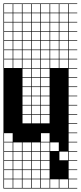

<svg xmlns="http://www.w3.org/2000/svg" viewBox="-20 -827 469 1115"><path d="M325 -803.6V-753.6H375V-803.6ZM271.4 -700H321.4V-750H271.4ZM325 -700H375V-750H325ZM217.9 -700H267.9V-750H217.9ZM164.3 -700H214.3V-750H164.3ZM110.7 -700H160.7V-750H110.7ZM57.1 -700H107.1V-750H57.1ZM3.6 -700H53.6V-750H3.6ZM325 -646.4H375V-696.4H325ZM271.4 -646.4H321.4V-696.4H271.4ZM217.9 -646.4H267.9V-696.4H217.9ZM164.3 -646.4H214.3V-696.4H164.3ZM110.7 -646.4H160.7V-696.4H110.7ZM3.6 -646.4H53.6V-696.4H3.6ZM57.1 -646.4H107.1V-696.4H57.1ZM325 -592.9H375V-642.9H325ZM271.4 -592.9H321.4V-642.9H271.4ZM217.9 -592.9H267.9V-642.9H217.9ZM3.6 -592.9H53.6V-642.9H3.6ZM164.3 -592.9H214.3V-642.9H164.3ZM57.1 -592.9H107.1V-642.9H57.1ZM110.7 -592.9H160.7V-642.9H110.7ZM325 -539.3H375V-589.3H325ZM3.6 -539.3H53.6V-589.3H3.6ZM271.4 -539.3H321.4V-589.3H271.4ZM57.1 -539.3H107.1V-589.3H57.1ZM217.9 -539.3H267.9V-589.3H217.9ZM164.3 -539.3H214.3V-589.3H164.3ZM110.7 -539.3H160.7V-589.3H110.7ZM164.3 -485.7H214.3V-535.7H164.3ZM217.9 -485.7H267.9V-535.7H217.9ZM110.7 -485.7H160.7V-535.7H110.7ZM271.4 -485.7H321.4V-535.7H271.4ZM57.1 -485.7H107.1V-535.7H57.1ZM325 -485.7H375V-535.7H325ZM3.6 -485.7H53.6V-535.7H3.6ZM217.9 -432.1H267.9V-482.1H217.9ZM271.4 -432.1H321.4V-482.1H271.4ZM164.3 -432.1H214.3V-482.1H164.3ZM325 -432.1H375V-482.1H325ZM110.7 -432.1H160.7V-482.1H110.7ZM57.1 -432.1H107.1V-482.1H57.1ZM3.6 -432.1H53.6V-482.1H3.6ZM217.9 -378.6H267.9V-428.6H217.9ZM164.3 -378.6H214.3V-428.6H164.3ZM110.7 -378.6H160.7V-428.6H110.7ZM217.9 -325H267.9V-375H217.9ZM110.7 -325H160.7V-375H110.7ZM164.3 -325H214.3V-375H164.3ZM110.7 -271.4H160.7V-321.4H110.7ZM164.3 -271.4H214.3V-321.4H164.3ZM217.9 -271.4H267.9V-321.4H217.9ZM217.9 -217.9H267.9V-267.9H217.9ZM164.3 -217.9H214.3V-267.9H164.3ZM110.7 -217.9H160.7V-267.9H110.7ZM164.3 -164.3H214.3V-214.3H164.3ZM110.7 -164.3H160.7V-214.3H110.7ZM217.9 -164.3H267.9V-214.3H217.9ZM110.7 -110.7H160.7V-160.7H110.7ZM164.3 -110.7H214.3V-160.7H164.3ZM217.9 -110.7H267.9V-160.7H217.9ZM217.9 -3.6H267.9V-53.6H217.9ZM3.6 -3.6H53.6V-53.6H3.6ZM271.4 50H321.4V0H271.4ZM217.9 50H267.9V0H217.9ZM3.6 50H53.6V0H3.6ZM110.7 50H160.7V0H110.7ZM57.1 50H107.1V0H57.1ZM325 50H375V0H325ZM164.3 50H214.3V0H164.3ZM271.4 103.6H321.4V53.6H271.4ZM110.7 103.6H160.7V53.6H110.7ZM3.6 103.6H53.6V53.6H3.6ZM57.1 103.6H107.1V53.6H57.1ZM217.9 103.6H267.9V53.6H217.9ZM325 103.6H375V53.6H325ZM164.3 103.6H214.3V53.6H164.3ZM57.1 157.1H107.1V107.1H57.1ZM110.7 157.1H160.7V107.1H110.7ZM3.6 157.1H53.6V107.1H3.6ZM271.4 157.1H321.4V107.1H271.4ZM217.9 157.1H267.9V107.1H217.9ZM164.3 157.1H214.3V107.1H164.3ZM325 157.1H375V107.1H325ZM3.6 210.7H53.6V160.7H3.6ZM271.4 210.7H321.4V160.7H271.4ZM110.7 210.7H160.7V160.7H110.7ZM217.9 210.7H267.9V160.7H217.9ZM164.3 210.7H214.3V160.7H164.3ZM325 210.7H375V160.7H325ZM57.1 210.7H107.1V160.7H57.1ZM217.9 264.3H267.9V214.3H217.9ZM271.4 264.3H321.4V214.3H271.4ZM3.6 264.3H53.6V214.3H3.6ZM164.3 264.3H214.3V214.3H164.3ZM57.1 264.3H107.1V214.3H57.1ZM110.7 264.3H160.7V214.3H110.7ZM325 264.3H375V214.3H325ZM271.4 -803.6V-753.6H321.4V-803.6ZM217.9 -803.6V-753.6H267.9V-803.6ZM164.3 -803.6V-753.6H214.3V-803.6ZM110.7 -803.6V-753.6H160.7V-803.6ZM57.1 -803.6V-753.6H107.1V-803.6ZM3.6 -803.6V-753.6H53.6V-803.6ZM428.6 -803.6H378.6V-753.6H428.6V-750H378.6V-700H428.6V-696.4H378.6V-646.4H428.6V-642.9H378.6V-592.9H428.6V-589.3H378.6V-539.3H428.6V-535.7H378.6V-485.7H428.6V-482.1H378.6V-432.1H428.6V-428.6H378.6V-378.6H428.6V-375H378.6V-325H428.6V-321.4H378.6V-271.4H428.6V-267.9H378.6V-217.9H428.6V-214.3H378.6V-164.3H428.6V-160.7H378.6V-110.7H428.6V-107.1H378.6V-57.1H428.6V-53.6H378.6V-3.6H428.6V0H378.6V50H428.6V53.6H378.6V103.6H428.6V107.1H378.6V157.1H428.6V160.7H378.6V210.7H428.6V214.3H378.6V264.3H428.6V267.9H0V-807.1H428.6ZM375 0V53.6H321.4V0ZM321.4 53.6V107.1H267.9V53.6ZM321.4 107.1V160.7H267.9V107.1ZM375 107.1V160.7H321.4V107.1ZM267.9 160.7H321.4V214.3H267.9ZM321.4 160.7H375V214.3H321.4Z"/></svg>

Font: Jersey 10 Charted
Style: Regular
Weight: 400
Designer: Sarah Cadigan-Fried
Version: Version 1.000; ttfautohint (v1.8.4.7-5d5b)